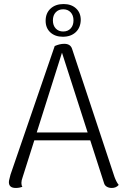

<svg xmlns="http://www.w3.org/2000/svg" viewBox="-20 -921 620 951"><path d="M568 -5Q555 10 534 10Q519 10 508.5 3.5Q498 -3 495 -15L427 -226H150L92 -43Q86 -27 86 -15Q86 -2 91 4Q76 10 58 10Q24 10 24 -19Q24 -26 27.5 -38Q31 -50 32 -56L251 -693Q276 -704 298 -704Q329 -704 337 -679L547 -45Q556 -20 568 -5ZM414 -265 287 -660 162 -265ZM380 -822Q379 -784 355 -761.5Q331 -739 291 -739Q253 -739 229.5 -760.5Q206 -782 206 -818Q206 -856 230.5 -878.5Q255 -901 295 -901Q333 -901 356.5 -879.5Q380 -858 380 -822ZM242 -820Q242 -795 256 -780Q270 -765 293 -765Q316 -765 330 -780Q344 -795 344 -820Q344 -845 330 -860Q316 -875 293 -875Q270 -875 256 -860Q242 -845 242 -820Z"/></svg>

Font: Arima Madurai Light
Style: Regular
Weight: 300
Designer: Joana Correia and Natanael Gama
Foundry: NDISCOVER
Version: Version 1.020